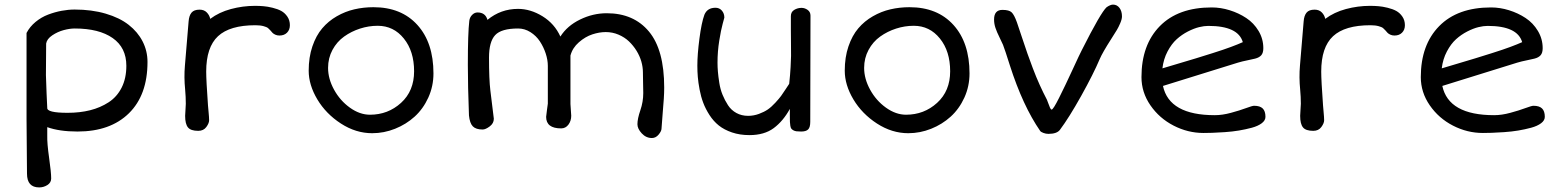

<svg xmlns="http://www.w3.org/2000/svg" viewBox="-20 -568 6814 837"><path d="M95.7 -48.3V-424.3Q109.9 -451.7 135 -472.4Q160.2 -493.2 189.9 -504.4Q219.7 -515.6 248.8 -521Q277.8 -526.4 305.2 -526.4Q379.9 -526.4 440.7 -508.5Q501.5 -490.7 541 -459.7Q580.6 -428.7 601.8 -387.2Q623 -345.7 623 -297.9Q623 -153.8 542 -74.2Q460.9 5.4 317.9 5.4Q238.8 5.4 186 -13.7V24.4Q185.1 56.6 194.1 120.1Q203.1 183.6 203.1 210Q203.1 228 186.8 238.5Q170.4 249 150.9 249Q97.7 249 97.7 189Q97.7 175.3 97.2 131.6Q96.7 87.9 96.7 70.8ZM186 -98.1Q183.6 -76.2 274.9 -76.2Q328.1 -76.2 372.8 -87.4Q417.5 -98.6 453.6 -122.1Q489.7 -145.5 510.3 -186Q530.8 -226.6 530.8 -281.2Q530.8 -360.4 471.2 -402.1Q411.6 -443.8 305.7 -443.8Q284.2 -443.8 257.8 -436.8Q231.4 -429.7 208 -414.1Q184.6 -398.4 181.2 -378.4L180.2 -240.7Q180.2 -224.1 183.1 -159.7Z M787.1 -63Q787.1 -71.3 788.6 -89.4Q790 -107.4 790 -115.7Q790 -145.5 787.1 -177.7Q781.7 -231 786.1 -281.7L802.2 -474.6Q804.2 -500 814.9 -512.9Q825.7 -525.9 850.1 -525.9Q869.6 -525.9 881.3 -513.9Q893.1 -502 896.5 -485.8Q934.6 -514.6 986.6 -528.6Q1038.6 -542.5 1091.3 -542.5Q1110.8 -542.5 1128.4 -541Q1146 -539.6 1168.2 -534.2Q1190.4 -528.8 1206.1 -520.3Q1221.7 -511.7 1232.7 -495.6Q1243.7 -479.5 1243.7 -458Q1243.7 -438 1231.2 -425.5Q1218.8 -413.1 1198.2 -413.1Q1188.5 -413.1 1180.4 -416.7Q1172.4 -420.4 1168.2 -424.6Q1164.1 -428.7 1158.2 -436Q1151.9 -442.9 1147.7 -446.3Q1143.6 -449.7 1129.2 -453.9Q1114.7 -458 1093.3 -458Q981.9 -458 930.4 -410.2Q878.9 -362.3 878.9 -255.9Q878.9 -217.8 886.7 -108.4Q886.7 -105 889.2 -80.6Q891.6 -56.2 891.6 -43.9Q891.6 -30.8 879.4 -14.2Q867.2 2.4 844.2 2.4Q811.5 2.4 799.3 -12.7Q787.1 -27.8 787.1 -63Z M1325.7 -259.8Q1325.7 -318.4 1341.8 -365.7Q1357.9 -413.1 1384.8 -444.6Q1411.6 -476.1 1448.2 -497.1Q1484.9 -518.1 1524.7 -527.3Q1564.5 -536.6 1607.9 -536.6Q1729.5 -536.6 1799.6 -459.2Q1869.6 -381.8 1869.6 -248Q1869.6 -191.9 1847.2 -142.6Q1824.7 -93.3 1787.6 -59.6Q1750.5 -25.9 1702.1 -6.6Q1653.8 12.7 1602.5 12.7Q1531.2 12.7 1466.1 -29.5Q1400.9 -71.8 1363.3 -134.8Q1325.7 -197.8 1325.7 -259.8ZM1410.2 -272Q1410.2 -224.6 1436.3 -177Q1462.4 -129.4 1505.4 -98.6Q1548.3 -67.9 1592.8 -67.9Q1671.4 -67.9 1728.3 -119.6Q1785.2 -171.4 1785.2 -257.3Q1785.2 -344.7 1740.5 -400.1Q1695.8 -455.6 1626.5 -455.6Q1587.4 -455.6 1549.6 -443.4Q1511.7 -431.2 1480.2 -408.7Q1448.7 -386.2 1429.4 -350.6Q1410.2 -314.9 1410.2 -272Z M2024.4 -64.9Q2019.5 -193.4 2019.5 -285.2Q2019.5 -424.3 2025.9 -477.5Q2027.8 -492.7 2038.3 -503.2Q2048.8 -513.7 2061.5 -513.7Q2096.2 -513.7 2105 -481.4Q2163.1 -529.3 2238.3 -529.3Q2292.5 -529.3 2345 -497.1Q2397.5 -464.8 2422.9 -408.7Q2452.6 -455.6 2508.8 -482.9Q2564.9 -510.3 2625 -510.3Q2742.7 -510.3 2809.1 -430.4Q2875.5 -350.6 2875.5 -186.5Q2875.5 -162.6 2873.8 -137.7Q2872.1 -112.8 2868.9 -74.7Q2865.7 -36.6 2863.8 -7.3Q2863.8 3.4 2851.3 18.6Q2838.9 33.7 2821.8 33.7Q2796.4 33.7 2777.6 13.4Q2758.8 -6.8 2758.8 -26.4Q2758.8 -50.3 2771.5 -87.2Q2784.2 -124 2784.2 -162.1Q2784.2 -177.7 2783.4 -207.5Q2782.7 -237.3 2782.7 -252.9Q2782.7 -275.4 2775.9 -299.6Q2769 -323.7 2754.9 -346.7Q2740.7 -369.6 2721.7 -387.7Q2702.6 -405.8 2676.3 -417Q2649.9 -428.2 2620.6 -428.2Q2592.8 -428.2 2562.3 -418.2Q2531.7 -408.2 2503.7 -383.8Q2475.6 -359.4 2466.8 -325.7V-114.7Q2466.8 -111.3 2468.5 -88.9Q2470.2 -66.4 2470.2 -63.5Q2470.2 -41 2458 -24.7Q2445.8 -8.3 2426.3 -8.3Q2360.8 -8.3 2360.8 -58.6Q2360.8 -63 2364.5 -88.9Q2368.2 -114.7 2368.2 -116.2V-280.8Q2368.2 -306.6 2358.9 -335Q2349.6 -363.3 2333.5 -387.7Q2317.4 -412.1 2292.2 -428Q2267.1 -443.8 2238.8 -443.8Q2165.5 -443.8 2138.7 -415Q2111.8 -386.2 2111.8 -316.9Q2111.8 -221.7 2117.7 -173.3L2132.8 -50.3Q2132.8 -30.3 2114.7 -16.8Q2096.7 -3.4 2084 -3.4Q2054.7 -3.4 2041.3 -17.1Q2027.8 -30.8 2024.4 -64.9Z M3020 -281.7Q3020 -330.6 3029.1 -399.9Q3038.1 -469.2 3050.8 -503.9Q3063.5 -534.2 3099.1 -534.2Q3116.2 -534.2 3127 -521.7Q3137.7 -509.3 3137.7 -491.2Q3137.7 -490.7 3130.4 -464.1Q3123 -437.5 3115.5 -390.6Q3107.9 -343.8 3107.9 -294.9Q3107.9 -275.9 3109.6 -255.4Q3111.3 -234.9 3115.7 -206.8Q3120.1 -178.7 3129.9 -154.8Q3139.6 -130.9 3153.6 -109.4Q3167.5 -87.9 3190.2 -75.4Q3212.9 -63 3241.2 -63Q3265.6 -63 3288.6 -71.5Q3311.5 -80.1 3326.9 -90.6Q3342.3 -101.1 3359.9 -120.1Q3377.4 -139.2 3385 -149.7Q3392.6 -160.2 3405.8 -180.4Q3418.9 -200.7 3420.4 -202.6Q3424.8 -243.2 3426.5 -275.4Q3428.2 -307.6 3428.5 -324.2Q3428.7 -340.8 3428.2 -378.4Q3427.7 -416 3427.7 -439.5V-497.6Q3427.7 -516.1 3442.4 -524.9Q3457 -533.7 3474.1 -533.7Q3488.3 -533.7 3500.7 -524.9Q3513.2 -516.1 3513.2 -500L3512.2 -36.6Q3512.2 -12.7 3502.9 -3.7Q3493.7 5.4 3472.7 5.4Q3460.4 5.4 3452.4 4.4Q3444.3 3.4 3438.5 0Q3432.6 -3.4 3429.7 -7.1Q3426.8 -10.7 3425.3 -19.8Q3423.8 -28.8 3423.6 -36.4Q3423.3 -43.9 3423.3 -60.1V-93.3Q3394 -40 3353 -9.5Q3312 21 3247.1 21Q3205.1 21 3170.9 9.3Q3136.7 -2.4 3113.5 -21Q3090.3 -39.6 3073 -66.4Q3055.7 -93.3 3045.7 -119.9Q3035.6 -146.5 3029.8 -177.5Q3023.9 -208.5 3022 -232.7Q3020 -256.8 3020 -281.7Z M3662.6 -259.8Q3662.6 -318.4 3678.7 -365.7Q3694.8 -413.1 3721.7 -444.6Q3748.5 -476.1 3785.2 -497.1Q3821.8 -518.1 3861.6 -527.3Q3901.4 -536.6 3944.8 -536.6Q4066.4 -536.6 4136.5 -459.2Q4206.5 -381.8 4206.5 -248Q4206.5 -191.9 4184.1 -142.6Q4161.6 -93.3 4124.5 -59.6Q4087.4 -25.9 4039.1 -6.6Q3990.7 12.7 3939.5 12.7Q3868.2 12.7 3803 -29.5Q3737.8 -71.8 3700.2 -134.8Q3662.6 -197.8 3662.6 -259.8ZM3747.1 -272Q3747.1 -224.6 3773.2 -177Q3799.3 -129.4 3842.3 -98.6Q3885.3 -67.9 3929.7 -67.9Q4008.3 -67.9 4065.2 -119.6Q4122.1 -171.4 4122.1 -257.3Q4122.1 -344.7 4077.4 -400.1Q4032.7 -455.6 3963.4 -455.6Q3924.3 -455.6 3886.5 -443.4Q3848.6 -431.2 3817.1 -408.7Q3785.6 -386.2 3766.4 -350.6Q3747.1 -314.9 3747.1 -272Z M4514.6 2.9Q4439 -106.4 4382.3 -283.2Q4361.3 -350.1 4352.5 -372.6Q4348.1 -383.3 4336.9 -405.8Q4325.7 -428.2 4319.6 -446.3Q4313.5 -464.4 4313.5 -482.9Q4313.5 -524.9 4350.1 -524.9Q4378.9 -524.9 4390.1 -514.2Q4401.4 -503.4 4413.1 -470.7Q4417.5 -458 4434.3 -407.5Q4451.2 -356.9 4459 -334.5Q4466.8 -312 4482.2 -271.2Q4497.6 -230.5 4512.5 -197.8Q4527.3 -165 4543.9 -133.3Q4545.4 -130.4 4549.6 -118.4Q4553.7 -106.4 4557.4 -98.4Q4561 -90.3 4564.5 -90.3Q4571.3 -90.3 4596.9 -141.4Q4622.6 -192.4 4655.3 -263.4Q4688 -334.5 4695.8 -349.1Q4778.8 -513.7 4804.2 -536.6Q4820.8 -547.9 4832 -547.9Q4849.6 -547.9 4860.4 -533.4Q4871.1 -519 4871.1 -496.6Q4871.1 -484.4 4863.5 -466.8Q4856 -449.2 4848.9 -437.5Q4841.8 -425.8 4824.7 -398.9Q4785.6 -337.9 4773.9 -310.1Q4746.6 -245.6 4693.4 -150.1Q4640.1 -54.7 4600.6 -2Q4587.4 15.6 4550.3 15.6Q4539.6 15.6 4528.6 11.5Q4517.6 7.3 4514.6 2.9Z M4956.1 -231.9Q4956.1 -372.6 5036.1 -454.1Q5116.2 -535.6 5262.2 -535.6Q5301.3 -535.6 5340.6 -523.4Q5379.9 -511.2 5412.8 -489.5Q5445.8 -467.8 5466.6 -433.1Q5487.3 -398.4 5487.3 -357.9Q5487.3 -337.4 5478.3 -327.1Q5469.2 -316.9 5451.7 -312.5Q5445.3 -310.5 5419.7 -305.4Q5394 -300.3 5376.5 -294.9L5049.8 -193.4Q5077.1 -65.9 5275.9 -65.9Q5308.6 -65.9 5346.4 -76.2Q5384.3 -86.4 5411.9 -96.7Q5439.5 -106.9 5446.8 -106.9Q5472.7 -106.9 5484.6 -95.2Q5496.6 -83.5 5496.6 -58.6Q5496.6 -43 5480.5 -30.8Q5464.4 -18.6 5437.3 -11.2Q5410.2 -3.9 5381.1 1Q5352.1 5.9 5318.6 8.1Q5285.2 10.3 5264.6 11Q5244.1 11.7 5226.6 11.7Q5158.7 11.7 5096.4 -20.3Q5034.2 -52.2 4995.1 -108.9Q4956.1 -165.5 4956.1 -231.9ZM5047.4 -270Q5049.8 -271 5108.6 -288.3Q5167.5 -305.7 5192.9 -313.5Q5218.3 -321.3 5266.4 -336.4Q5314.5 -351.6 5345.9 -363.3Q5377.4 -375 5397.9 -384.3Q5377.4 -455.1 5247.6 -455.1Q5229.5 -455.1 5207.3 -449.7Q5185.1 -444.3 5158.4 -430.7Q5131.8 -417 5109.6 -397Q5087.4 -377 5069.8 -343.8Q5052.2 -310.5 5047.4 -270Z M5647.9 -63Q5647.9 -71.3 5649.4 -89.4Q5650.9 -107.4 5650.9 -115.7Q5650.9 -145.5 5647.9 -177.7Q5642.6 -231 5647 -281.7L5663.1 -474.6Q5665 -500 5675.8 -512.9Q5686.5 -525.9 5710.9 -525.9Q5730.5 -525.9 5742.2 -513.9Q5753.9 -502 5757.3 -485.8Q5795.4 -514.6 5847.4 -528.6Q5899.4 -542.5 5952.1 -542.5Q5971.7 -542.5 5989.3 -541Q6006.8 -539.6 6029.1 -534.2Q6051.3 -528.8 6066.9 -520.3Q6082.5 -511.7 6093.5 -495.6Q6104.5 -479.5 6104.5 -458Q6104.5 -438 6092 -425.5Q6079.6 -413.1 6059.1 -413.1Q6049.3 -413.1 6041.3 -416.7Q6033.2 -420.4 6029.1 -424.6Q6024.9 -428.7 6019 -436Q6012.7 -442.9 6008.5 -446.3Q6004.4 -449.7 5990 -453.9Q5975.6 -458 5954.1 -458Q5842.8 -458 5791.3 -410.2Q5739.7 -362.3 5739.7 -255.9Q5739.7 -217.8 5747.6 -108.4Q5747.6 -105 5750 -80.6Q5752.4 -56.2 5752.4 -43.9Q5752.4 -30.8 5740.2 -14.2Q5728 2.4 5705.1 2.4Q5672.4 2.4 5660.2 -12.7Q5647.9 -27.8 5647.9 -63Z M6173.8 -231.9Q6173.8 -372.6 6253.9 -454.1Q6334 -535.6 6480 -535.6Q6519 -535.6 6558.3 -523.4Q6597.7 -511.2 6630.6 -489.5Q6663.6 -467.8 6684.3 -433.1Q6705.1 -398.4 6705.1 -357.9Q6705.1 -337.4 6696 -327.1Q6687 -316.9 6669.4 -312.5Q6663.1 -310.5 6637.5 -305.4Q6611.8 -300.3 6594.2 -294.9L6267.6 -193.4Q6294.9 -65.9 6493.7 -65.9Q6526.4 -65.9 6564.2 -76.2Q6602.1 -86.4 6629.6 -96.7Q6657.2 -106.9 6664.6 -106.9Q6690.4 -106.9 6702.4 -95.2Q6714.4 -83.5 6714.4 -58.6Q6714.4 -43 6698.2 -30.8Q6682.1 -18.6 6655 -11.2Q6627.9 -3.9 6598.9 1Q6569.8 5.9 6536.4 8.1Q6502.9 10.3 6482.4 11Q6461.9 11.7 6444.3 11.7Q6376.5 11.7 6314.2 -20.3Q6252 -52.2 6212.9 -108.9Q6173.8 -165.5 6173.8 -231.9ZM6265.1 -270Q6267.6 -271 6326.4 -288.3Q6385.3 -305.7 6410.6 -313.5Q6436 -321.3 6484.1 -336.4Q6532.2 -351.6 6563.7 -363.3Q6595.2 -375 6615.7 -384.3Q6595.2 -455.1 6465.3 -455.1Q6447.3 -455.1 6425 -449.7Q6402.8 -444.3 6376.2 -430.7Q6349.6 -417 6327.4 -397Q6305.2 -377 6287.6 -343.8Q6270 -310.5 6265.1 -270Z"/></svg>

Font: Short Stack
Style: Regular
Weight: 400
Designer: James Grieshaber
Foundry: James Grieshaber
Version: Version 1.002